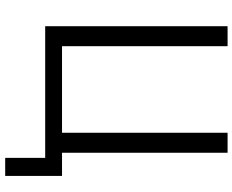

<svg xmlns="http://www.w3.org/2000/svg" viewBox="-101 -669 931 769"><g transform="rotate(90 364.5 -284.5)"><path d="M591.8 -67.4H684.6V160.2H612.3V0H85V-730.5H165V-67.4H511.7V-730.5H591.8Z"/></g></svg>

Font: Mgen+ 1c regular
Style: Regular
Weight: 400
Designer: [Source Han Sans]
Ryoko NISHIZUKA  (kana & ideographs); Paul D. Hunt (Latin, Greek & Cyrillic); Wenlong ZHANG  (bopomofo
Version: Version 1.059.20150602